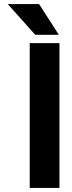

<svg xmlns="http://www.w3.org/2000/svg" viewBox="-20 -923 352 943"><path d="M18 -903 153 -752H269L172 -903ZM126 0H272V-711H126Z"/></svg>

Font: Asimov Pro
Style: Bd
Weight: 700
Designer: Google
Version: Version 2.000980; 2014